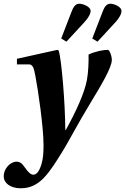

<svg xmlns="http://www.w3.org/2000/svg" viewBox="-34 -770 673 1032"><path d="M295 -563 323 -546 419 -650C442 -675 453 -696 453 -712C453 -733 414 -750 392 -750C370 -750 359 -730 349 -703ZM462 -563 490 -546 586 -650C609 -675 619 -696 619 -712C619 -733 580 -750 559 -750C537 -750 526 -730 516 -703ZM-14 180C-14 211 19 242 77 242C180 242 229 163 311 29C332 -5 389 -113 450 -213C508 -309 567 -406 567 -448C567 -472 554 -502 546 -502C522 -502 482 -495 442 -477C443 -442 441 -381 433 -339C420 -271 377 -175 320 -72H317C316 -222 297 -444 282 -498L274 -502L57 -454V-424H119C141 -425 148 -408 156 -363C171 -285 200 -86 200 10C200 48 198 82 189 112C177 152 162 169 145 169C131 169 116 154 101 132C85 110 76 99 54 99C18 100 -16 141 -14 180Z"/></svg>

Font: Heuristica
Style: Bold Italic
Weight: 700
Italic angle: -13°
Version: Version 1.0.1